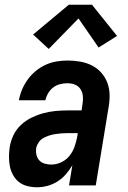

<svg xmlns="http://www.w3.org/2000/svg" viewBox="-20 -784 540 812"><path d="M137 8Q116 8 96 3Q76 -2 61 -13.5Q46 -25 36 -42.5Q26 -60 22 -79.5Q18 -99 18 -119.5Q18 -140 21 -161Q25 -187 36.5 -211.5Q48 -236 68 -255Q88 -274 112.5 -286Q137 -298 162.5 -305Q188 -312 214 -314.5Q240 -317 265 -317H325L329 -345Q332 -361 330.5 -377.5Q329 -394 320.5 -407Q312 -420 297 -426Q282 -432 265 -432Q250 -432 234 -428Q218 -424 205 -414Q192 -404 183.5 -389.5Q175 -375 172 -360H60Q64 -383 73.5 -405.5Q83 -428 97.5 -448Q112 -468 131.5 -484Q151 -500 173 -510Q195 -520 218.5 -524Q242 -528 265 -528Q292 -528 318.5 -523.5Q345 -519 368 -507.5Q391 -496 408 -477Q425 -458 434 -434Q443 -410 443.5 -383Q444 -356 439 -329L385 0H272L286 -85Q274 -65 258.5 -47Q243 -29 223 -16.5Q203 -4 181 2Q159 8 137 8ZM197 -88Q218 -88 238.5 -97.5Q259 -107 273 -124Q287 -141 294.5 -161.5Q302 -182 306 -203L309 -221H265Q253 -221 240 -220Q227 -219 214 -217Q201 -215 188.5 -211Q176 -207 164 -200.5Q152 -194 144 -182.5Q136 -171 133 -159Q131 -144 134 -130Q137 -116 146 -106Q155 -96 169 -92Q183 -88 197 -88ZM186 -577 120 -638 271 -764H369L475 -632L397 -583L312 -706Z"/></svg>

Font: Iosevka SS04 Oblique
Style: Bold
Weight: 700
Italic angle: -9°
Monospace: yes
Designer: Belleve Invis
Foundry: Belleve Invis
Version: Version 19.0.0; ttfautohint (v1.8.4)